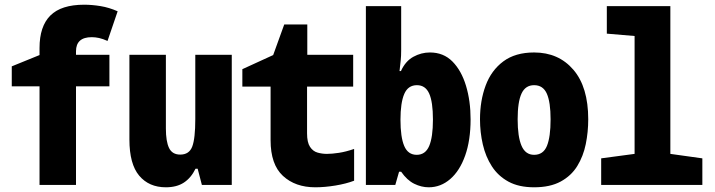

<svg xmlns="http://www.w3.org/2000/svg" viewBox="-20 -786 3040 816"><path d="M148 0V-419H30V-504L148 -552V-582Q148 -674 194 -720Q240 -766 338 -766Q371 -766 407.5 -760Q444 -754 480 -738L437 -612Q417 -621 401 -624.5Q385 -628 370 -628Q303 -628 303 -568V-553H445V-419H303V0Z M685 10Q613 10 571.5 -39.5Q530 -89 530 -193V-553H685V-240Q685 -185 698.5 -157Q712 -129 746 -129Q784 -129 797 -163Q810 -197 810 -280V-553H965V0H838L820 -69H811Q792 -30 761.5 -10Q731 10 685 10Z M1320 10Q1235 10 1182.5 -38.5Q1130 -87 1130 -190V-418H1010V-492L1141 -552L1188 -682H1286V-553H1481V-418H1285V-219Q1285 -181 1297.5 -162Q1310 -143 1329.5 -137.5Q1349 -132 1369 -132Q1391 -132 1420.5 -136.5Q1450 -141 1485 -153V-18Q1451 -5 1405.5 2.5Q1360 10 1320 10Z M1802 10Q1771 10 1740.5 -5Q1710 -20 1685 -56H1676L1660 0H1535V-760H1685V-574Q1685 -547 1683 -529Q1681 -511 1678 -484H1684Q1703 -526 1736.5 -544.5Q1770 -563 1807 -563Q1865 -563 1903 -524.5Q1941 -486 1960.5 -421.5Q1980 -357 1980 -279Q1980 -190 1957 -125Q1934 -60 1893.5 -25Q1853 10 1802 10ZM1751 -128Q1788 -128 1804 -165.5Q1820 -203 1820 -278Q1820 -353 1804 -388.5Q1788 -424 1752 -424Q1714 -424 1698 -386.5Q1682 -349 1682 -277Q1682 -203 1698 -165.5Q1714 -128 1751 -128Z M2250 10Q2185 10 2141 -14Q2097 -38 2070.5 -79Q2044 -120 2032 -172Q2020 -224 2020 -279Q2020 -358 2044 -422.5Q2068 -487 2119 -525Q2170 -563 2250 -563Q2354 -563 2417 -489.5Q2480 -416 2480 -279Q2480 -225 2469.5 -173.5Q2459 -122 2433.5 -80.5Q2408 -39 2363 -14.5Q2318 10 2250 10ZM2250 -128Q2289 -128 2304.5 -166Q2320 -204 2320 -279Q2320 -352 2304 -388Q2288 -424 2250 -424Q2213 -424 2196.5 -388.5Q2180 -353 2180 -279Q2180 -205 2196.5 -166.5Q2213 -128 2250 -128Z M2535 0V-113L2677 -132V-633L2559 -643V-760H2829V-132L2965 -113V0Z"/></svg>

Font: Noto Sans Mono ExtraCondensed Black
Style: Regular
Weight: 900
Width: 2
Designer: Monotype Design Team
Foundry: Monotype Imaging Inc.
Version: Version 2.014